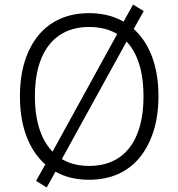

<svg xmlns="http://www.w3.org/2000/svg" viewBox="-20 -785 786 847"><path d="M373 8Q302 8 246 -17Q190 -42 150 -90.5Q110 -139 89 -206.5Q68 -274 68 -360Q68 -446 89 -513.5Q110 -581 149.5 -629Q189 -677 245.5 -702Q302 -727 373 -727Q444 -727 500.5 -702Q557 -677 597 -629Q637 -581 658 -513.5Q679 -446 679 -361Q679 -275 657.5 -207Q636 -139 596.5 -90.5Q557 -42 500.5 -17Q444 8 373 8ZM373 -53Q449 -53 502.5 -88Q556 -123 584.5 -192Q613 -261 613 -360Q613 -459 585 -527.5Q557 -596 503.5 -631Q450 -666 373 -666Q298 -666 244.5 -631Q191 -596 162.5 -527.5Q134 -459 134 -360Q134 -262 162.5 -193Q191 -124 244.5 -88.5Q298 -53 373 -53ZM186 42 139 13 189 -76 209 -111 502 -644 517 -675 567 -765 614 -736 564 -647 544 -612 251 -80 236 -48Z"/></svg>

Font: Nunitoga
Style: Light
Weight: 300
Designer: Vernon Adams
Foundry: Vernon Adams
Version: Version 1.0